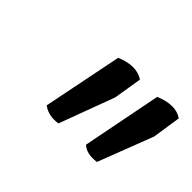

<svg xmlns="http://www.w3.org/2000/svg" viewBox="-58 -1040 511 511"><g transform="rotate(45 197.5 -784.0)"><path d="M270 -674 314 -898Q365 -919 395 -898L383 -818L323 -662Q288 -657 270 -674ZM122 -674 167 -898Q217 -919 249 -898L236 -818L178 -662Q144 -657 122 -674Z"/></g></svg>

Font: Tillana Medium
Style: Regular
Weight: 500
Designer: Lipi Raval (Devanagari, Latin), Jonny Pinhorn (Latin)
Foundry: Indian Type Foundry
Version: Version 2.003;PS 1.0;hotconv 1.0.79;makeotf.lib2.5.61930; tt